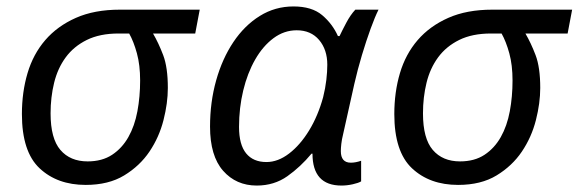

<svg xmlns="http://www.w3.org/2000/svg" viewBox="-20 -566 1796 596"><path d="M48 -212Q48 -280 65.5 -339Q83 -398 120.5 -441.5Q158 -485 215.5 -510.5Q273 -536 352 -536H600L586 -462H455Q472 -433 486.5 -395Q501 -357 501 -293Q501 -246 487.5 -193Q474 -140 444 -95.5Q414 -51 365.5 -21.5Q317 8 246 8Q158 8 103 -43.5Q48 -95 48 -212ZM252 -65Q297 -65 328 -85.5Q359 -106 378.5 -140.5Q398 -175 406.5 -220.5Q415 -266 415 -316Q415 -364 405 -400.5Q395 -437 381 -462H348Q290 -462 249.5 -442Q209 -422 184 -388Q159 -354 148 -309Q137 -264 137 -214Q137 -136 167.5 -100.5Q198 -65 252 -65Z M777 10Q713 10 672.5 -36Q632 -82 632 -173Q632 -249 651 -316.5Q670 -384 704.5 -435.5Q739 -487 786.5 -516.5Q834 -546 891 -546Q948 -546 980 -519Q1012 -492 1029 -454H1034Q1042 -471 1055 -495.5Q1068 -520 1083 -536H1155Q1144 -514 1130.5 -477Q1117 -440 1103.5 -395Q1090 -350 1080 -306L1045 -149Q1041 -133 1039.5 -119.5Q1038 -106 1038 -97Q1038 -61 1069 -61Q1084 -61 1101 -67V-3Q1093 2 1075 6Q1057 10 1040 10Q950 10 950 -89H947Q913 -48 872 -19Q831 10 777 10ZM807 -63Q843 -63 877.5 -89.5Q912 -116 939.5 -161Q967 -206 983 -264Q990 -292 993 -318Q996 -344 996 -365Q996 -412 970.5 -442Q945 -472 901 -472Q862 -472 829 -447.5Q796 -423 772 -381Q748 -339 735 -285Q722 -231 722 -172Q722 -117 744 -90Q766 -63 807 -63Z M1204 -212Q1204 -280 1221.5 -339Q1239 -398 1276.5 -441.5Q1314 -485 1371.5 -510.5Q1429 -536 1508 -536H1756L1742 -462H1611Q1628 -433 1642.5 -395Q1657 -357 1657 -293Q1657 -246 1643.5 -193Q1630 -140 1600 -95.5Q1570 -51 1521.5 -21.5Q1473 8 1402 8Q1314 8 1259 -43.5Q1204 -95 1204 -212ZM1408 -65Q1453 -65 1484 -85.5Q1515 -106 1534.5 -140.5Q1554 -175 1562.5 -220.5Q1571 -266 1571 -316Q1571 -364 1561 -400.5Q1551 -437 1537 -462H1504Q1446 -462 1405.5 -442Q1365 -422 1340 -388Q1315 -354 1304 -309Q1293 -264 1293 -214Q1293 -136 1323.5 -100.5Q1354 -65 1408 -65Z"/></svg>

Font: BC Sans
Style: Italic
Weight: 400
Italic angle: -12°
Designer: Monotype Design Team
Designer: Province of B.C.
Foundry: Monotype Imaging Inc.
Version: Version 2.000;GOOG;noto-source:20170915:90ef993387c0